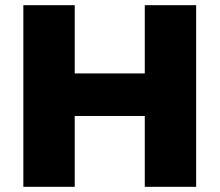

<svg xmlns="http://www.w3.org/2000/svg" viewBox="-20 -720 846 740"><path d="M736 -700V0H538V-273H268V0H70V-700H268V-437H538V-700Z"/></svg>

Font: Idrija
Style: Regular
Weight: 800
Designer: Julieta Ulanovsky
Foundry: Julieta Ulanovsky
Version: Version 7.200